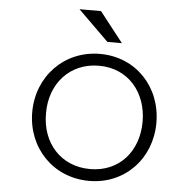

<svg xmlns="http://www.w3.org/2000/svg" viewBox="-62 -1012 1083 1083"><g transform="rotate(5 480.0 -470.0)"><path d="M482 -709C280 -709 129 -552 129 -349C129 -147 278 10 482 10C685 10 832 -147 832 -349C832 -553 685 -709 482 -709ZM207 -349C206 -517 317 -642 482 -642C650 -642 754 -512 754 -349C754 -182 648 -57 482 -57C316 -57 206 -181 207 -349ZM344 -950 517 -780H599L466 -950Z"/></g></svg>

Font: altertype_V2
Style: Regular
Weight: 400
Designer: Simon Renaud
Version: Version 2.001;Glyphs 3.1.2 (3151)